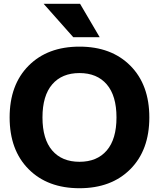

<svg xmlns="http://www.w3.org/2000/svg" viewBox="-20 -987 842 1017"><path d="M368 -790 211 -967H404L508 -790ZM131.5 -639Q232 -740 401 -740Q570 -740 670.5 -639Q771 -538 771 -365Q771 -192 670.5 -91Q570 10 401 10Q232 10 131.5 -91Q31 -192 31 -365Q31 -538 131.5 -639ZM256.5 -190Q308 -130 401 -130Q494 -130 545.5 -190Q597 -250 597 -365Q597 -480 545.5 -540Q494 -600 401 -600Q308 -600 256.5 -540Q205 -480 205 -365Q205 -250 256.5 -190Z"/></svg>

Font: M PLUS 1p ExtraBold
Style: Regular
Weight: 800
Version: Version 1.062